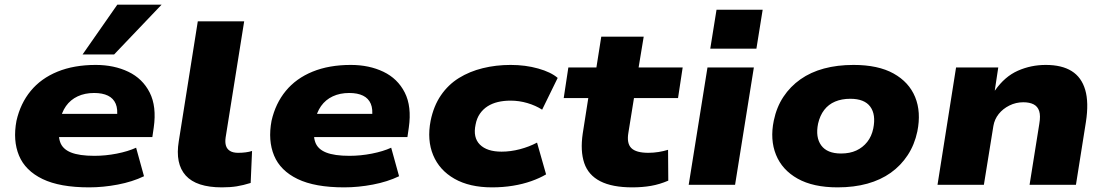

<svg xmlns="http://www.w3.org/2000/svg" viewBox="-20 -797 4775 828"><path d="M364 11Q238 11 163.5 -25Q89 -61 62 -126Q35 -191 51 -276Q68 -351 112.5 -405Q157 -459 228 -488Q299 -517 393 -517Q472 -517 533.5 -487.5Q595 -458 625.5 -398Q656 -338 643 -247L637 -206H201L217 -306H500L484 -289Q489 -326 479 -349.5Q469 -373 445.5 -384.5Q422 -396 386 -396Q346 -396 315 -381.5Q284 -367 264.5 -339.5Q245 -312 238 -272L236 -260Q229 -214 239.5 -184Q250 -154 286 -139.5Q322 -125 387 -125Q435 -125 483.5 -134.5Q532 -144 567 -160L601 -37Q551 -13 488 -1Q425 11 364 11ZM336 -562 486 -777H677L472 -562Z M937 11Q827 11 781 -40Q735 -91 751 -188L833 -705H1033L953 -204Q950 -183 954.5 -168.5Q959 -154 972 -146Q985 -138 1007 -138Q1024 -138 1039.5 -140Q1055 -142 1067 -146L1061 -8Q1029 2 1001 6.5Q973 11 937 11Z M1464 11Q1338 11 1263.5 -25Q1189 -61 1162 -126Q1135 -191 1151 -276Q1168 -351 1212.5 -405Q1257 -459 1328 -488Q1399 -517 1493 -517Q1572 -517 1633.5 -487.5Q1695 -458 1725.5 -398Q1756 -338 1743 -247L1737 -206H1301L1317 -306H1600L1584 -289Q1589 -326 1579 -349.5Q1569 -373 1545.5 -384.5Q1522 -396 1486 -396Q1446 -396 1415 -381.5Q1384 -367 1364.5 -339.5Q1345 -312 1338 -272L1336 -260Q1329 -214 1339.5 -184Q1350 -154 1386 -139.5Q1422 -125 1487 -125Q1535 -125 1583.5 -134.5Q1632 -144 1667 -160L1701 -37Q1651 -13 1588 -1Q1525 11 1464 11Z M2102 11Q2005 11 1940 -26Q1875 -63 1848 -128Q1821 -193 1837 -276Q1850 -340 1881.5 -386Q1913 -432 1959 -460.5Q2005 -489 2062 -503Q2119 -517 2182 -517Q2246 -517 2301 -501.5Q2356 -486 2385 -461L2318 -324Q2290 -342 2254.5 -352.5Q2219 -363 2182 -363Q2152 -363 2127 -357Q2102 -351 2082.5 -338.5Q2063 -326 2049.5 -306.5Q2036 -287 2031 -260Q2019 -204 2049.5 -173.5Q2080 -143 2143 -143Q2182 -143 2222 -153.5Q2262 -164 2296 -182L2335 -45Q2308 -29 2271.5 -16Q2235 -3 2192 4Q2149 11 2102 11Z M2707 11Q2620 11 2568.5 -15.5Q2517 -42 2499.5 -94Q2482 -146 2493 -221L2517 -374H2411L2431 -506H2552L2573 -639H2756L2734 -506H2924L2904 -374H2714L2690 -225Q2682 -179 2702.5 -158.5Q2723 -138 2776 -138Q2798 -138 2820 -141.5Q2842 -145 2861 -151L2862 -18Q2825 -2 2787.5 4.5Q2750 11 2707 11Z M3043 -587 3070 -755H3269L3242 -587ZM2950 0 3031 -506H3231L3150 0Z M3592 11Q3487 11 3420 -26.5Q3353 -64 3326.5 -129.5Q3300 -195 3317 -277Q3329 -335 3358.5 -379.5Q3388 -424 3432 -455Q3476 -486 3533.5 -501.5Q3591 -517 3661 -517Q3767 -517 3833.5 -480Q3900 -443 3926.5 -378.5Q3953 -314 3936 -230Q3924 -173 3894.5 -128Q3865 -83 3821.5 -52Q3778 -21 3720.5 -5Q3663 11 3592 11ZM3607 -135Q3645 -135 3673 -148Q3701 -161 3720 -185Q3739 -209 3746 -243Q3758 -303 3733 -337Q3708 -371 3647 -371Q3610 -371 3581.5 -359Q3553 -347 3534.5 -323Q3516 -299 3508 -264Q3496 -205 3521.5 -170Q3547 -135 3607 -135Z M4023 0 4103 -506H4285L4270 -407H4271Q4313 -467 4369.5 -492Q4426 -517 4490 -517Q4559 -517 4601.5 -490.5Q4644 -464 4660 -409.5Q4676 -355 4663 -271L4620 0H4420L4462 -263Q4468 -298 4461.5 -318Q4455 -338 4437.5 -347Q4420 -356 4393 -356Q4361 -356 4333 -342Q4305 -328 4287 -305.5Q4269 -283 4264 -254L4223 0Z"/></svg>

Font: Nunito Sans 7pt SemiExpanded Black
Style: Italic
Weight: 900
Width: 6
Italic angle: -9°
Designer: Vernon Adams
Foundry: Vernon Adams
Version: Version 3.101;gftools[0.9.27]